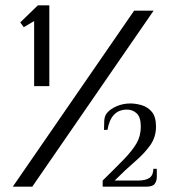

<svg xmlns="http://www.w3.org/2000/svg" viewBox="-20 -700 658 720"><path d="M108 -377V-621L69 -598L56 -616L122 -680H165V-377ZM28 0 483 -660H556L101 0ZM365 0V-23Q413 -70 444.5 -102.5Q476 -135 492 -162.5Q508 -190 508 -225Q508 -260 493 -274.5Q478 -289 456 -289Q396 -289 383 -213H370Q370 -231 371 -248Q372 -265 381 -276Q393 -291 417 -301.5Q441 -312 469 -312Q489 -312 511.5 -305.5Q534 -299 549.5 -280.5Q565 -262 565 -225Q565 -186 543.5 -155.5Q522 -125 486.5 -94.5Q451 -64 410 -23H498Q526 -23 540.5 -33Q555 -43 555 -67H568V-36Q568 -22 560.5 -11Q553 0 529 0Z"/></svg>

Font: El Messiri Medium
Style: Regular
Weight: 500
Designer: Mohamed Gaber
Foundry: Kief Type Foundry
Version: Version 2.020; ttfautohint (v1.8.3)